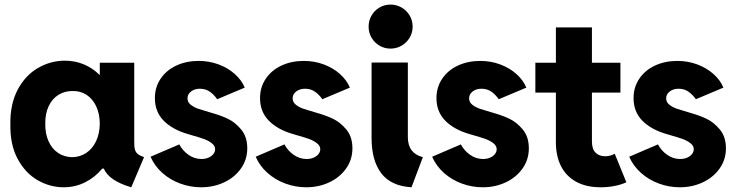

<svg xmlns="http://www.w3.org/2000/svg" viewBox="-20 -794 3148 822"><path d="M424.3 -72.3H418Q386.2 -34.2 343.8 -13.2Q301.3 7.8 252.9 7.8Q193.8 7.8 140.9 -22.7Q87.9 -53.2 55.4 -114Q22.9 -174.8 24.4 -261.7Q22.9 -347.7 55.4 -409.4Q87.9 -471.2 142.1 -502.7Q196.3 -534.2 257.8 -534.2Q300.8 -534.2 338.6 -518.6Q376.5 -502.9 405.8 -473.6H407.2V-525.4H554.7V-191.4Q554.2 -167 557.6 -154.3Q561 -141.6 569.6 -134.8Q578.1 -127.9 596.7 -121.1L542 7.8Q446.8 -20 424.3 -72.3ZM407.2 -264.6Q406.7 -307.6 391.6 -339.4Q376.5 -371.1 350.6 -387.9Q324.7 -404.8 292 -404.3Q257.3 -404.8 230.2 -387.9Q203.1 -371.1 188.2 -339.1Q173.3 -307.1 173.8 -264.6Q173.3 -221.7 187.7 -189.5Q202.1 -157.2 228.5 -139.4Q254.9 -121.6 289.1 -121.1Q322.8 -121.6 349.4 -139.4Q376 -157.2 391.4 -189.7Q406.7 -222.2 407.2 -264.6Z M624.5 -123 747.6 -175.8Q761.7 -148.9 787.1 -131.1Q812.5 -113.3 842.3 -113.3Q859.9 -113.3 873.3 -119.4Q886.7 -125.5 893.8 -135Q900.9 -144.5 900.9 -155.3Q900.9 -170.4 885.7 -181.6Q870.6 -192.9 851.1 -199.7Q831.5 -206.5 802.2 -214.8Q790.5 -218.8 785.6 -219.7Q718.8 -238.8 680.9 -277.1Q643.1 -315.4 643.1 -374Q643.1 -420.4 667.5 -456.8Q691.9 -493.2 734.6 -513.2Q777.3 -533.2 830.6 -533.2Q876 -533.2 916.3 -518.1Q956.5 -502.9 985.6 -476.8Q1014.6 -450.7 1027.8 -418.9L909.7 -369.1Q898.4 -386.2 880.1 -400.1Q861.8 -414.1 835.4 -414.1Q813 -414.1 797.9 -402.3Q782.7 -390.6 782.7 -373Q782.7 -356.4 796.6 -345.5Q810.5 -334.5 830.1 -327.9Q849.6 -321.3 887.2 -310.5Q922.4 -300.8 954.1 -286.1Q985.8 -271.5 1012.2 -240Q1038.6 -208.5 1038.6 -159.2Q1038.6 -110.8 1011.7 -72.8Q984.9 -34.7 939.7 -13.4Q894.5 7.8 841.3 7.8Q794.9 7.8 751.7 -8.1Q708.5 -23.9 675 -53.7Q641.6 -83.5 624.5 -123Z M1074.7 -123 1197.8 -175.8Q1211.9 -148.9 1237.3 -131.1Q1262.7 -113.3 1292.5 -113.3Q1310.1 -113.3 1323.5 -119.4Q1336.9 -125.5 1344 -135Q1351.1 -144.5 1351.1 -155.3Q1351.1 -170.4 1335.9 -181.6Q1320.8 -192.9 1301.3 -199.7Q1281.7 -206.5 1252.4 -214.8Q1240.7 -218.8 1235.8 -219.7Q1168.9 -238.8 1131.1 -277.1Q1093.3 -315.4 1093.3 -374Q1093.3 -420.4 1117.7 -456.8Q1142.1 -493.2 1184.8 -513.2Q1227.5 -533.2 1280.8 -533.2Q1326.2 -533.2 1366.5 -518.1Q1406.7 -502.9 1435.8 -476.8Q1464.8 -450.7 1478 -418.9L1359.9 -369.1Q1348.6 -386.2 1330.3 -400.1Q1312 -414.1 1285.6 -414.1Q1263.2 -414.1 1248 -402.3Q1232.9 -390.6 1232.9 -373Q1232.9 -356.4 1246.8 -345.5Q1260.7 -334.5 1280.3 -327.9Q1299.8 -321.3 1337.4 -310.5Q1372.6 -300.8 1404.3 -286.1Q1436 -271.5 1462.4 -240Q1488.8 -208.5 1488.8 -159.2Q1488.8 -110.8 1461.9 -72.8Q1435.1 -34.7 1389.9 -13.4Q1344.7 7.8 1291.5 7.8Q1245.1 7.8 1201.9 -8.1Q1158.7 -23.9 1125.2 -53.7Q1091.8 -83.5 1074.7 -123Z M1570.8 -203.1V-526.4H1726.1V-206.1Q1726.6 -137.2 1790.5 -121.1L1741.7 7.8Q1653.8 2.4 1612.3 -52.2Q1570.8 -106.9 1570.8 -203.1ZM1558.1 -679.7Q1558.1 -706.1 1570.6 -727.5Q1583 -749 1604.5 -761.7Q1626 -774.4 1651.9 -774.4Q1677.7 -774.4 1699.5 -761.7Q1721.2 -749 1733.9 -727.5Q1746.6 -706.1 1746.6 -679.7Q1746.6 -654.3 1733.9 -632.8Q1721.2 -611.3 1699.5 -598.6Q1677.7 -585.9 1651.9 -585.9Q1626 -585.9 1604.5 -598.6Q1583 -611.3 1570.6 -632.8Q1558.1 -654.3 1558.1 -679.7Z M1830.1 -123 1953.1 -175.8Q1967.3 -148.9 1992.7 -131.1Q2018.1 -113.3 2047.9 -113.3Q2065.4 -113.3 2078.9 -119.4Q2092.3 -125.5 2099.4 -135Q2106.4 -144.5 2106.4 -155.3Q2106.4 -170.4 2091.3 -181.6Q2076.2 -192.9 2056.6 -199.7Q2037.1 -206.5 2007.8 -214.8Q1996.1 -218.8 1991.2 -219.7Q1924.3 -238.8 1886.5 -277.1Q1848.6 -315.4 1848.6 -374Q1848.6 -420.4 1873 -456.8Q1897.5 -493.2 1940.2 -513.2Q1982.9 -533.2 2036.1 -533.2Q2081.5 -533.2 2121.8 -518.1Q2162.1 -502.9 2191.2 -476.8Q2220.2 -450.7 2233.4 -418.9L2115.2 -369.1Q2104 -386.2 2085.7 -400.1Q2067.4 -414.1 2041 -414.1Q2018.6 -414.1 2003.4 -402.3Q1988.3 -390.6 1988.3 -373Q1988.3 -356.4 2002.2 -345.5Q2016.1 -334.5 2035.6 -327.9Q2055.2 -321.3 2092.8 -310.5Q2127.9 -300.8 2159.7 -286.1Q2191.4 -271.5 2217.8 -240Q2244.1 -208.5 2244.1 -159.2Q2244.1 -110.8 2217.3 -72.8Q2190.4 -34.7 2145.3 -13.4Q2100.1 7.8 2046.9 7.8Q2000.5 7.8 1957.3 -8.1Q1914.1 -23.9 1880.6 -53.7Q1847.2 -83.5 1830.1 -123Z M2359.9 -184.6V-397.5H2272V-525.4H2359.9V-676.8H2514.2V-525.4H2636.2V-397.5H2514.2V-188.5Q2514.2 -156.2 2529.5 -140.6Q2544.9 -125 2570.8 -125Q2592.8 -125 2611.8 -135.7L2661.6 -13.7Q2640.1 -3.4 2611.1 2.2Q2582 7.8 2552.2 7.8Q2488.8 7.8 2445.8 -16.4Q2402.8 -40.5 2381.3 -83.7Q2359.9 -127 2359.9 -184.6Z M2673.8 -123 2796.9 -175.8Q2811 -148.9 2836.4 -131.1Q2861.8 -113.3 2891.6 -113.3Q2909.2 -113.3 2922.6 -119.4Q2936 -125.5 2943.1 -135Q2950.2 -144.5 2950.2 -155.3Q2950.2 -170.4 2935.1 -181.6Q2919.9 -192.9 2900.4 -199.7Q2880.9 -206.5 2851.6 -214.8Q2839.8 -218.8 2835 -219.7Q2768.1 -238.8 2730.2 -277.1Q2692.4 -315.4 2692.4 -374Q2692.4 -420.4 2716.8 -456.8Q2741.2 -493.2 2783.9 -513.2Q2826.7 -533.2 2879.9 -533.2Q2925.3 -533.2 2965.6 -518.1Q3005.9 -502.9 3034.9 -476.8Q3064 -450.7 3077.1 -418.9L2959 -369.1Q2947.8 -386.2 2929.4 -400.1Q2911.1 -414.1 2884.8 -414.1Q2862.3 -414.1 2847.2 -402.3Q2832 -390.6 2832 -373Q2832 -356.4 2845.9 -345.5Q2859.9 -334.5 2879.4 -327.9Q2898.9 -321.3 2936.5 -310.5Q2971.7 -300.8 3003.4 -286.1Q3035.2 -271.5 3061.5 -240Q3087.9 -208.5 3087.9 -159.2Q3087.9 -110.8 3061 -72.8Q3034.2 -34.7 2989 -13.4Q2943.8 7.8 2890.6 7.8Q2844.2 7.8 2801 -8.1Q2757.8 -23.9 2724.4 -53.7Q2690.9 -83.5 2673.8 -123Z"/></svg>

Font: Reddit Sans Strawberry ExBold
Style: Regular
Weight: 800
Designer: Stephen Hutchings
Foundry: Reddit
Version: Version 1.013